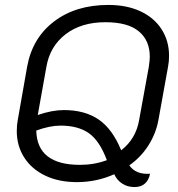

<svg xmlns="http://www.w3.org/2000/svg" viewBox="-20 -729 723 778"><path d="M443 -23Q371 9 292 9Q218 9 163 -17.5Q108 -44 78 -91Q48 -138 48 -198Q48 -223 52 -243L90 -459Q111 -575 199 -642Q287 -709 419 -709Q494 -709 549.5 -683Q605 -657 635 -610Q665 -563 665 -503Q665 -479 661 -459L622 -243Q612 -188 581.5 -140Q551 -92 504 -59Q530 -21 588 -25Q583 1 567 15Q551 29 525 29Q496 29 474.5 14.5Q453 0 443 -23ZM544 -244 583 -458Q587 -486 587 -499Q587 -565 542.5 -602Q498 -639 407 -639Q309 -639 245.5 -590Q182 -541 168 -458L133 -263Q191 -283 239 -283Q324 -283 380 -244.5Q436 -206 471 -120Q531 -166 544 -244ZM413 -80Q384 -158 340.5 -189Q297 -220 225 -220Q182 -220 127 -200Q130 -61 304 -61Q362 -61 413 -80Z"/></svg>

Font: K2D Light
Style: Italic
Weight: 300
Italic angle: -10°
Designer: Katatrad Aksorn Co.,Ltd.
Foundry: Cadson Demak Co.,Ltd.
Version: Version 1.000; ttfautohint (v1.6)